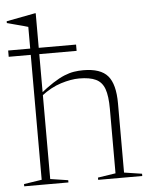

<svg xmlns="http://www.w3.org/2000/svg" viewBox="-53 -763 632 807"><g transform="rotate(-5 263.0 -360.0)"><path d="M328.5 -9.5 403.5 -21V-293Q403.5 -347 392.8 -377Q382 -407 356.2 -419.2Q330.5 -431.5 286 -431.5Q251.5 -431.5 208.5 -418Q165.5 -404.5 124 -372L115 -377.5Q150 -406 176.8 -423.2Q203.5 -440.5 225.5 -449.5Q247.5 -458.5 266.8 -461.5Q286 -464.5 306 -464.5Q379 -464.5 409.2 -429.2Q439.5 -394 439.5 -313V-21L514.5 -9.5V0H328.5ZM203 0H16.5V-9.5L92 -21V-666Q85.5 -668 72 -671.8Q58.5 -675.5 40.8 -680Q23 -684.5 3.5 -690V-697.5L124 -720.5H128V-665V-21L203 -9.5ZM-1 -548V-574.5H285.5V-548Z"/></g></svg>

Font: Newsreader 36pt ExtraLight
Style: Regular
Weight: 250
Designer: Hugues Gentile
Foundry: Production Type
Version: Version 1.003